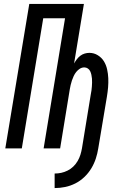

<svg xmlns="http://www.w3.org/2000/svg" viewBox="-20 -755 640 977"><path d="M258 202V128Q275 128 291.5 124.5Q308 121 324 113Q340 105 353 92.5Q366 80 375 64.5Q384 49 389 33Q394 17 397 0Q408 -69 419.5 -137.5Q431 -206 442 -275Q444 -285 445.5 -295Q447 -305 447.5 -315Q448 -325 448.5 -335Q449 -345 448 -355Q447 -365 445 -374.5Q443 -384 439 -392.5Q435 -401 427 -406.5Q419 -412 409 -412Q397 -412 386.5 -405.5Q376 -399 368 -389Q360 -379 355 -368Q350 -357 346 -345.5Q342 -334 339.5 -322.5Q337 -311 335 -300L286 0H202L311 -662H200L91 0H7L129 -735H407L357 -432Q363 -443 371 -453.5Q379 -464 389 -471.5Q399 -479 411 -482.5Q423 -486 435 -486Q458 -486 477.5 -474Q497 -462 508.5 -443.5Q520 -425 525 -402.5Q530 -380 531 -357Q532 -334 530 -310.5Q528 -287 524 -263L480 0Q476 26 467.5 52Q459 78 444.5 102Q430 126 409 146Q388 166 363 178.5Q338 191 311.5 196.5Q285 202 258 202Z"/></svg>

Font: Iosevka Curly Extended
Style: Italic
Weight: 400
Width: 7
Italic angle: -9°
Monospace: yes
Designer: Belleve Invis
Foundry: Belleve Invis
Version: Version 11.1.0; ttfautohint (v1.8.3)